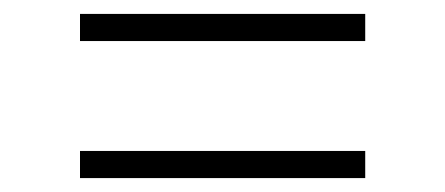

<svg xmlns="http://www.w3.org/2000/svg" viewBox="-20 -478 640 276"><path d="M505 -419H95V-458H505ZM95 -222V-261H505V-222Z"/></svg>

Font: Iosevka Curly XLtEx
Style: Regular
Weight: 200
Width: 7
Monospace: yes
Designer: Belleve Invis
Foundry: Belleve Invis
Version: Version 11.1.0; ttfautohint (v1.8.3)